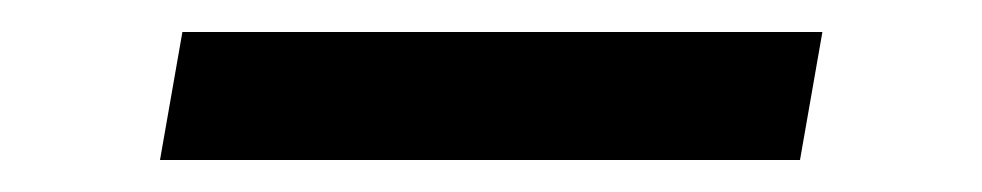

<svg xmlns="http://www.w3.org/2000/svg" viewBox="-20 -100 614 120"><path d="M80 0H480L494 -80H94Z"/></svg>

Font: Gauge
Style: Italic
Weight: 400
Italic angle: -80°
Designer: Daniel Pimley
Foundry: Daniel Pimley
Version: Version 1.000;PS 001.001;hotconv 1.0.56